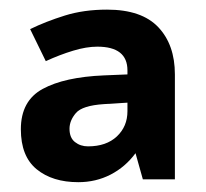

<svg xmlns="http://www.w3.org/2000/svg" viewBox="-20 -742 423 395"><path d="M200.2 -722.2Q271.5 -722.2 305.7 -686Q339.8 -649.9 339.8 -588.9V-373H273.9L258.8 -426.8Q237.8 -398.4 207.5 -382.8Q177.2 -367.2 141.1 -367.2Q87.9 -367.2 55.4 -393.8Q22.9 -420.4 22.9 -476.1Q22.9 -534.7 67.9 -559.1Q112.8 -583.5 193.8 -586.9L242.2 -588.9V-597.2Q242.2 -646 180.2 -646Q157.7 -646 130.4 -637.7Q103 -629.4 74.2 -616.2L42 -682.1Q74.2 -697.8 113.3 -710Q152.3 -722.2 200.2 -722.2ZM242.2 -530.8 193.8 -527.8Q149.4 -524.9 136.2 -509.5Q123 -494.1 123 -477.1Q123 -458.5 134.3 -449.7Q145.5 -440.9 161.1 -440.9Q198.7 -440.9 220.5 -461.4Q242.2 -481.9 242.2 -513.2Z"/></svg>

Font: Open Sans
Style: Bold
Weight: 700
Designer: Monotype Design Team
Foundry: Monotype Imaging Inc.
Version: Version 3.000; ttfautohint (v1.8.4)